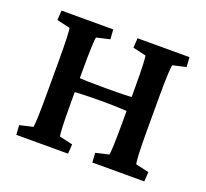

<svg xmlns="http://www.w3.org/2000/svg" viewBox="-88 -564 716 668"><g transform="rotate(20 270.0 -230.0)"><path d="M314.5 0 312.5 -35.2 360.8 -46.4Q362.8 -52.2 364 -83.7Q365.2 -115.2 365.2 -165.5V-293.5Q365.2 -345.7 364 -377Q362.8 -408.2 360.8 -413.1L312.5 -424.3L314.5 -460H506.8L509.3 -424.3L460.4 -413.1Q458 -408.2 456.5 -375.2Q455.1 -342.3 455.1 -293.5V-165.5Q455.1 -118.2 456.5 -85.2Q458 -52.2 460.4 -46.4L509.3 -35.2L506.8 0ZM33.2 0 30.8 -35.2 79.6 -46.4Q81.5 -51.8 82.8 -84Q84 -116.2 84 -165.5V-293.5Q84 -344.2 82.8 -376.5Q81.5 -408.7 79.6 -413.1L30.8 -424.3L33.2 -460H224.6L227.1 -424.3L178.2 -413.1Q175.8 -408.2 174.6 -377Q173.3 -345.7 173.3 -293.5V-165.5Q173.3 -115.2 174.6 -83.7Q175.8 -52.2 178.2 -46.4L227.1 -35.2L224.6 0ZM159.2 -208.5V-262.2Q176.3 -260.3 203.4 -259.5Q230.5 -258.8 270 -258.8Q309.6 -258.8 335.9 -259.5Q362.3 -260.3 379.4 -262.2V-208.5Q362.8 -209.5 336.9 -210.7Q311 -211.9 270 -211.9Q228 -211.9 202.1 -210.7Q176.3 -209.5 159.2 -208.5Z"/></g></svg>

Font: Lateef Medium
Style: Regular
Weight: 500
Designer: SIL International
Foundry: SIL International
Version: Version 4.200